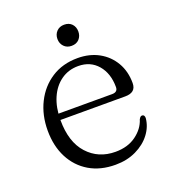

<svg xmlns="http://www.w3.org/2000/svg" viewBox="-119 -710 727 811"><g transform="rotate(-20 245.0 -305.0)"><path d="M448 -289Q448 -267.5 435.8 -257Q423.5 -246.5 399.5 -246.5H82V-274.5H350.5Q376 -274.5 376 -297Q376 -358.5 343.2 -396.8Q310.5 -435 256 -435Q212 -435 178.5 -411.2Q145 -387.5 126.5 -345Q108 -302.5 108 -246Q108 -147 156.5 -93.8Q205 -40.5 281.5 -40.5Q337 -40.5 374.5 -68Q412 -95.5 424 -134.5Q427.5 -141 430.8 -143.8Q434 -146.5 438.5 -146.5Q444 -146.5 446.8 -142.2Q449.5 -138 449.5 -131Q446 -93 421.5 -60.8Q397 -28.5 356 -8.8Q315 11 263 11Q195.5 11 146 -18.2Q96.5 -47.5 69.2 -100.2Q42 -153 42 -222.5Q42 -292 69.8 -347.5Q97.5 -403 147.5 -435.2Q197.5 -467.5 265 -467.5Q318.5 -467.5 359.8 -444.8Q401 -422 424.5 -381.8Q448 -341.5 448 -289ZM260 -524.5Q239 -524.5 226 -538.2Q213 -552 213 -572Q213 -592.5 226 -606Q239 -619.5 260 -619.5Q282 -619.5 294.5 -606Q307 -592.5 307 -572Q307 -552 294.5 -538.2Q282 -524.5 260 -524.5Z"/></g></svg>

Font: Fraunces 48pt Soft Wonky Light
Style: Regular
Weight: 300
Version: Version 1.000;[b76b70a41]